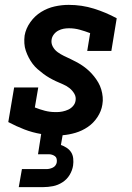

<svg xmlns="http://www.w3.org/2000/svg" viewBox="-20 -548 540 788"><path d="M57 220 70 146H170Q177 146 183.5 144.5Q190 143 196.5 140Q203 137 207.5 131Q212 125 213 118Q214 111 212.5 104Q211 97 205.5 93Q200 89 193.5 87Q187 85 180 85H136L149 2Q113 -4 79.5 -17Q46 -30 14 -47L38 -189H137L123 -107Q143 -99 164 -93.5Q185 -88 207 -88H214Q225 -88 237 -90.5Q249 -93 260 -98Q271 -103 279.5 -112.5Q288 -122 290 -134Q293 -150 285 -163.5Q277 -177 265 -186.5Q253 -196 238.5 -202Q224 -208 210 -214.5Q196 -221 183 -228.5Q170 -236 158 -245Q146 -254 134.5 -264Q123 -274 114 -286Q105 -298 98 -311.5Q91 -325 86 -339.5Q81 -354 80 -370Q79 -386 81 -402Q86 -431 104.5 -457Q123 -483 149 -499Q175 -515 204 -521.5Q233 -528 262 -528Q316 -528 365.5 -512.5Q415 -497 459 -473L437 -339H338L350 -412Q329 -420 307.5 -426Q286 -432 263 -432Q252 -432 241 -430Q230 -428 219.5 -422.5Q209 -417 201.5 -407.5Q194 -398 192 -387Q189 -371 196.5 -357Q204 -343 216.5 -334Q229 -325 242.5 -318.5Q256 -312 270 -305.5Q284 -299 297.5 -291.5Q311 -284 323.5 -275Q336 -266 346.5 -256Q357 -246 366.5 -234Q376 -222 383.5 -209Q391 -196 395.5 -181Q400 -166 401.5 -150Q403 -134 400 -118Q396 -92 380 -67.5Q364 -43 340.5 -27Q317 -11 290 -3Q263 5 237 7L230 47Q242 51 253.5 58.5Q265 66 272 77Q279 88 280.5 102.5Q282 117 280 131Q277 151 266 169.5Q255 188 236.5 200Q218 212 197.5 216Q177 220 157 220Z"/></svg>

Font: Iosevka Curly Slab
Style: Bold Italic
Weight: 700
Italic angle: -9°
Monospace: yes
Designer: Belleve Invis
Foundry: Belleve Invis
Version: Version 22.1.2; ttfautohint (v1.8.4)